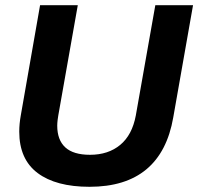

<svg xmlns="http://www.w3.org/2000/svg" viewBox="-20 -706 762 738"><path d="M324 12Q195 12 124.5 -41Q54 -94 54 -200Q54 -230 60 -263L134 -686H279L204 -262Q203 -258 201.5 -245Q200 -232 200 -223Q200 -168 231 -139.5Q262 -111 326 -111Q396 -111 442 -149Q488 -187 502 -262L577 -686H722L646 -255Q623 -122 542.5 -55Q462 12 324 12Z"/></svg>

Font: Archivo VF Beta
Style: Italic
Weight: 400
Italic angle: -10°
Designer: Hector Gatti
Foundry: Omnibus-Type
Version: Version 1.002